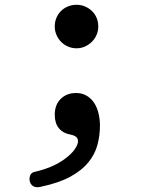

<svg xmlns="http://www.w3.org/2000/svg" viewBox="-20 -554 640 803"><path d="M151 227Q136 231 124 227Q112 223 106 209Q101 195 105.5 181.5Q110 168 124 165Q198 148 245 115Q292 82 304 49Q309 33 302.5 23Q296 13 275 9Q243 3 226 -18Q209 -39 209 -74Q209 -116 234 -140.5Q259 -165 298 -165Q325 -165 344.5 -152.5Q364 -140 375.5 -121Q387 -102 392.5 -78Q398 -54 398 -29Q398 13 387.5 52Q377 91 350 124.5Q323 158 275 184.5Q227 211 151 227ZM209 -443Q209 -463 216 -479.5Q223 -496 235 -508Q247 -520 264 -527Q281 -534 300 -534Q319 -534 335.5 -527Q352 -520 364.5 -508Q377 -496 384 -479.5Q391 -463 391 -443Q391 -425 384 -408.5Q377 -392 364.5 -379.5Q352 -367 335.5 -359.5Q319 -352 300 -352Q281 -352 264 -359.5Q247 -367 235 -379.5Q223 -392 216 -408.5Q209 -425 209 -443Z"/></svg>

Font: Maple Mono Normal NL Medium
Style: Regular
Weight: 500
Monospace: yes
Designer: subframe7536
Version: Version 7.000